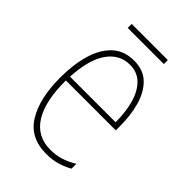

<svg xmlns="http://www.w3.org/2000/svg" viewBox="-195 -817 819 819"><g transform="rotate(45 214.0 -408.0)"><path d="M223 -630Q280 -630 314 -596.5Q348 -563 363 -508.5Q378 -454 378 -391V-364H77Q76 -240 117 -174Q158 -108 239 -108Q271 -108 299.5 -116.5Q328 -125 360 -144V-115Q334 -100 304.5 -91.5Q275 -83 239 -83Q141 -83 96 -157Q51 -231 51 -356Q51 -436 69.5 -498Q88 -560 126 -595Q164 -630 223 -630ZM223 -605Q161 -605 122.5 -551Q84 -497 78 -388H353Q353 -449 339.5 -498Q326 -547 297 -576Q268 -605 223 -605ZM323 -733V-709H105V-733Z"/></g></svg>

Font: Noto Sans Kannada UI Condensed Thin
Style: Regular
Weight: 100
Width: 3
Designer: Jelle Bosma - Monotype Design Team
Foundry: Monotype Imaging Inc.
Version: Version 2.005; ttfautohint (v1.8.4.7-5d5b)